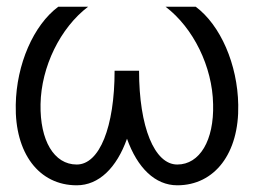

<svg xmlns="http://www.w3.org/2000/svg" viewBox="-20 -540 757 573"><path d="M209 13C275 13 328 -39 359 -126C390 -39 443 13 509 13C621 13 694 -83 691 -227C689 -348 638 -465 564 -520H474C557 -457 614 -341 616 -229C619 -121 576 -49 509 -49C441 -49 395 -161 395 -329H322C322 -161 277 -49 209 -49C141 -49 99 -121 101 -229C103 -341 160 -457 243 -520H154C80 -465 29 -348 27 -227C24 -83 96 13 209 13Z"/></svg>

Font: Non Bureau Light
Style: Regular
Weight: 300
Designer: Jona Saucedo
Foundry: Non Foundry
Version: Version 1.000;FEAKit 1.0